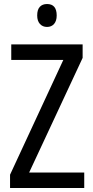

<svg xmlns="http://www.w3.org/2000/svg" viewBox="-20 -1001 464 955"><path d="M399 -66H30V-132L295 -703H36V-780H391V-713L125 -143H399ZM214 -981Q262 -981 262 -924Q262 -897 249 -882Q236 -867 214 -867Q192 -867 178.5 -882Q165 -897 165 -924Q165 -953 178 -967Q191 -981 214 -981Z"/></svg>

Font: Noto Sans Malayalam UI Condensed
Style: Regular
Weight: 400
Width: 3
Designer: Jelle Bosma - Monotype Design Team
Foundry: Monotype Imaging Inc.
Version: Version 2.104; ttfautohint (v1.8.4.7-5d5b)